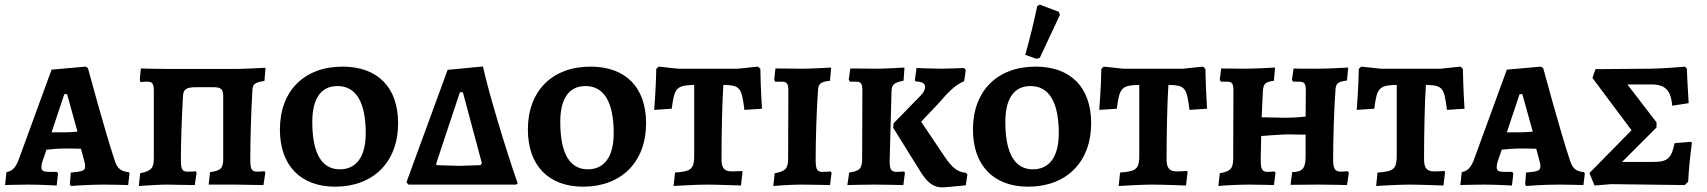

<svg xmlns="http://www.w3.org/2000/svg" viewBox="-20 -798 7378 830"><path d="M287 6C287 6 358 0 430 0C468 0 534 2 534 2L540 -48L536 -54C501 -57 486 -71 475 -107C435 -226 360 -504 360 -504L350 -510L203 -497L59 -103C46 -72 32 -58 8 -54L2 2C2 2 57 0 103 0C155 0 225 4 225 4L231 -48L226 -55H195C167 -55 159 -59 159 -77C159 -81 160 -88 163 -99L181 -151C202 -153 233 -156 257 -156C276 -156 309 -156 330 -155L344 -103C347 -94 348 -86 348 -80C348 -60 340 -57 286 -52L282 0ZM203 -226 258 -391H270L315 -229C298 -227 274 -226 257 -226Z M580 6C626 3 673 0 699 0C724 0 782 2 822 2L830 -52L825 -58C818 -56 804 -56 792 -56C767 -56 762 -66 762 -109C762 -180 765 -275 771 -384C773 -414 788 -421 829 -421H902C933 -421 945 -415 945 -382V-112C945 -70 934 -60 888 -54L882 0H999C1023 0 1081 2 1119 2L1127 -52L1123 -58C1116 -57 1103 -56 1092 -56C1068 -56 1062 -66 1062 -109C1062 -186 1065 -307 1071 -406C1072 -436 1083 -442 1123 -448L1128 -505C1067 -502 1025 -500 1007 -500H707C671 -500 627 -501 589 -502L584 -452L588 -443C598 -444 609 -445 616 -445C639 -445 645 -436 645 -404V-114C645 -71 634 -59 586 -49Z M1429 9C1594 9 1701 -98 1701 -265C1701 -420 1613 -510 1461 -510C1295 -510 1190 -405 1190 -238C1190 -83 1279 9 1429 9ZM1449 -66C1372 -66 1330 -133 1330 -271C1330 -374 1369 -426 1439 -426C1517 -426 1561 -360 1561 -222C1561 -120 1520 -66 1449 -66Z M1746 0H2211L2218 -5C2166 -153 2090 -406 2068 -510H2061L1915 -496L1737 -10ZM1965 -81 1869 -84 1865 -89 1968 -399H1981L2063 -93L2057 -84Z M2501 9C2666 9 2773 -98 2773 -265C2773 -420 2685 -510 2533 -510C2367 -510 2262 -405 2262 -238C2262 -83 2351 9 2501 9ZM2521 -66C2444 -66 2402 -133 2402 -271C2402 -374 2441 -426 2511 -426C2589 -426 2633 -360 2633 -222C2633 -120 2592 -66 2521 -66Z M2892 6C2892 6 2988 0 3035 0C3078 0 3183 4 3183 4L3190 -55L3187 -59C3187 -59 3167 -57 3144 -57C3111 -57 3099 -71 3099 -110C3099 -222 3102 -360 3107 -431C3178 -429 3186 -422 3198 -323L3274 -328C3274 -328 3268 -419 3267 -500L3257 -510L3170 -501H2912L2827 -510L2817 -500C2816 -421 2808 -323 2808 -323L2884 -328C2895 -419 2905 -429 2981 -431V-129C2981 -69 2971 -57 2898 -52Z M3323 6C3323 6 3395 0 3442 0C3479 0 3568 2 3568 2L3575 -51L3570 -57C3570 -57 3555 -55 3537 -55C3512 -55 3506 -65 3506 -108C3506 -195 3510 -319 3516 -407C3518 -436 3526 -444 3568 -449L3573 -506C3573 -506 3487 -501 3451 -501C3411 -501 3359 -502 3332 -502L3327 -453L3331 -445H3358C3382 -445 3388 -437 3388 -405L3387 -114C3387 -70 3377 -58 3329 -49Z M3708 -405 3707 -114C3707 -69 3697 -59 3651 -52L3643 2C3643 2 3715 0 3762 0C3798 0 3885 2 3885 2L3892 -51L3888 -57C3888 -57 3874 -55 3857 -55C3832 -55 3825 -65 3826 -108L3834 -404C3835 -433 3845 -441 3886 -449L3890 -506C3890 -506 3806 -501 3771 -501L3656 -502L3649 -453L3654 -445H3678C3702 -445 3708 -438 3708 -405ZM3843 -265 3841 -246 3961 -53C3990 -7 4017 12 4053 12C4068 12 4155 3 4155 3L4162 -43L4156 -51C4119 -54 4096 -73 4064 -120L3962 -272L4037 -351C4083 -405 4112 -432 4148 -447L4155 -495L4148 -504C4148 -504 4079 -501 4048 -501C4013 -501 3942 -504 3942 -504L3935 -452L3938 -446C3968 -445 3979 -437 3979 -422C3979 -410 3972 -397 3959 -384Z M4460 -544 4475 -548 4562 -734 4557 -747 4475 -778 4464 -772C4449 -701 4432 -631 4412 -561ZM4425 9C4590 9 4697 -98 4697 -265C4697 -420 4609 -510 4457 -510C4291 -510 4186 -405 4186 -238C4186 -83 4275 9 4425 9ZM4445 -66C4368 -66 4326 -133 4326 -271C4326 -374 4365 -426 4435 -426C4513 -426 4557 -360 4557 -222C4557 -120 4516 -66 4445 -66Z M4816 6C4816 6 4912 0 4959 0C5002 0 5107 4 5107 4L5114 -55L5111 -59C5111 -59 5091 -57 5068 -57C5035 -57 5023 -71 5023 -110C5023 -222 5026 -360 5031 -431C5102 -429 5110 -422 5122 -323L5198 -328C5198 -328 5192 -419 5191 -500L5181 -510L5094 -501H4836L4751 -510L4741 -500C4740 -421 4732 -323 4732 -323L4808 -328C4819 -419 4829 -429 4905 -431V-129C4905 -69 4895 -57 4822 -52Z M5247 6C5248 5 5329 0 5379 0C5412 0 5487 2 5487 2L5494 -51L5489 -57C5489 -57 5476 -55 5461 -55C5436 -55 5430 -65 5430 -108L5432 -210C5432 -210 5521 -217 5543 -217C5571 -217 5624 -216 5624 -216V-123C5624 -70 5611 -55 5566 -54L5559 1L5679 0C5733 0 5803 2 5803 2L5811 -52L5805 -58C5805 -58 5791 -56 5777 -56C5751 -56 5743 -68 5743 -108C5743 -195 5747 -325 5753 -407C5754 -437 5763 -445 5803 -450L5808 -506C5808 -506 5719 -501 5682 -501C5645 -501 5572 -501 5572 -502L5565 -453L5570 -445H5595C5619 -445 5625 -437 5625 -405L5624 -294C5595 -291 5571 -289 5533 -289L5434 -291L5439 -397C5441 -435 5446 -443 5487 -449L5492 -506C5492 -506 5403 -501 5359 -501C5326 -501 5259 -502 5259 -502L5253 -453L5258 -445H5282C5306 -445 5312 -438 5312 -405L5311 -114C5311 -70 5300 -57 5253 -49Z M5929 6C5929 6 6025 0 6072 0C6115 0 6220 4 6220 4L6227 -55L6224 -59C6224 -59 6204 -57 6181 -57C6148 -57 6136 -71 6136 -110C6136 -222 6139 -360 6144 -431C6215 -429 6223 -422 6235 -323L6311 -328C6311 -328 6305 -419 6304 -500L6294 -510L6207 -501H5949L5864 -510L5854 -500C5853 -421 5845 -323 5845 -323L5921 -328C5932 -419 5942 -429 6018 -431V-129C6018 -69 6008 -57 5935 -52Z M6578 6C6578 6 6649 0 6721 0C6759 0 6825 2 6825 2L6831 -48L6827 -54C6792 -57 6777 -71 6766 -107C6726 -226 6651 -504 6651 -504L6641 -510L6494 -497L6350 -103C6337 -72 6323 -58 6299 -54L6293 2C6293 2 6348 0 6394 0C6446 0 6516 4 6516 4L6522 -48L6517 -55H6486C6458 -55 6450 -59 6450 -77C6450 -81 6451 -88 6454 -99L6472 -151C6493 -153 6524 -156 6548 -156C6567 -156 6600 -156 6621 -155L6635 -103C6638 -94 6639 -86 6639 -80C6639 -60 6631 -57 6577 -52L6573 0ZM6494 -226 6549 -391H6561L6606 -229C6589 -227 6565 -226 6548 -226Z M6873 4 6945 -2 7263 2 7278 -13C7279 -52 7286 -121 7294 -180L7290 -185L7219 -179C7206 -114 7189 -98 7127 -98H6992L7141 -247V-269L7015 -433H7118C7179 -433 7203 -408 7209 -341L7280 -352C7276 -418 7273 -470 7272 -502L7263 -510C7212 -505 7159 -502 7115 -501L6877 -499L6864 -461L7033 -235L6851 -50Z"/></svg>

Font: Alegreya SC
Style: Bold
Weight: 700
Designer: Juan Pablo del Peral
Foundry: Huerta Tipografica
Version: Version 2.007;PS 002.007;hotconv 1.0.88;makeotf.lib2.5.64775